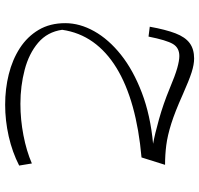

<svg xmlns="http://www.w3.org/2000/svg" viewBox="-34 -406 789 761"><g transform="rotate(90 360.5 -25.5)"><path d="M85.9 -224.6 125 -219.7Q139.2 -291 154.3 -316.4Q169.4 -341.8 202.1 -341.8Q220.2 -341.8 249.8 -333.5Q279.3 -325.2 331.5 -303.2Q391.6 -278.3 452.6 -261.2Q513.7 -244.1 549.8 -237.8Q436 -227.1 347.2 -193.1Q258.3 -159.2 197 -110.4Q135.7 -61.5 103.8 -4.4Q71.8 52.7 71.8 110.4Q71.8 170.9 98.4 215.8Q125 260.7 170.7 290.3Q216.3 319.8 274.2 334.2Q332 348.6 395 348.6Q457.5 348.6 520.3 334.5Q583 320.3 636.2 293L627.9 242.7Q578.1 264.2 516.1 276.1Q454.1 288.1 391.6 288.1Q320.8 288.1 256.6 271.2Q192.4 254.4 149.4 217.8Q106.4 181.2 98.1 122.6Q107.9 54.7 146.2 0.7Q184.6 -53.2 249.3 -92.8Q314 -132.3 403.3 -157.2Q492.7 -182.1 604 -191.9L633.3 -285.2Q594.2 -285.2 555.9 -290Q517.6 -294.9 470.2 -309.8Q422.9 -324.7 355.5 -355Q298.3 -380.4 267.1 -390.4Q235.8 -400.4 211.9 -400.4Q174.8 -400.4 150.9 -382.8Q127 -365.2 112.1 -326.4Q97.2 -287.6 85.9 -224.6Z"/></g></svg>

Font: Pinar-VF-FD
Style: Regular
Weight: 300
Designer: Amin Abedi
Version: Version 3.0